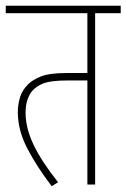

<svg xmlns="http://www.w3.org/2000/svg" viewBox="-20 -642 440 668"><path d="M311 -596V0H284V-362H214Q158 -362 131.5 -352Q105 -342 89 -322Q81 -311 75 -293Q69 -275 69 -249Q69 -197 96.5 -139Q124 -81 182 -8L160 6Q108 -62 75 -125.5Q42 -189 42 -252Q42 -278 49.5 -303Q57 -328 77 -348Q94 -365 123.5 -376.5Q153 -388 215 -388H284V-596H0V-622H400V-596Z"/></svg>

Font: Noto Sans ExtraCondensed Thin
Style: Regular
Weight: 100
Width: 2
Designer: Monotype Design Team
Foundry: Monotype Imaging Inc.
Version: Version 2.013; ttfautohint (v1.8.4.7-5d5b)